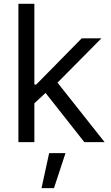

<svg xmlns="http://www.w3.org/2000/svg" viewBox="-20 -747 584 1009"><path d="M154.8 -198.7 153.3 -302.7H170.4L409.2 -545.4H512.7L258.3 -288.6H251.5ZM76.7 0V-727.1H160.6V0ZM423.3 0 210.4 -270 270 -328.1 529.8 0ZM198.2 241.7 238.3 57.6H324.2L263.7 241.7Z"/></svg>

Font: Sahel VF Regular
Style: Regular
Weight: 400
Foundry: Saber Rastikerdar (saber.rastikerdar@gmail.com)
Version: Version 3.4.0